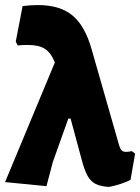

<svg xmlns="http://www.w3.org/2000/svg" viewBox="-28 -724 552 756"><path d="M504 -119 486 -16Q472 -8 447.5 0Q423 8 401 12Q368 10 349 0.5Q330 -9 317.5 -30.5Q305 -52 294 -94L250 -257H241L180 -86L155 9L-8 -7L188 -478Q173 -516 149 -531.5Q125 -547 82 -547Q57 -547 42 -545L34 -560L61 -700Q90 -704 122 -704Q208 -704 257.5 -663Q307 -622 333 -529L441 -152Q445 -138 451 -132Q457 -126 469 -126Q478 -126 491 -129Z"/></svg>

Font: Luna Sans Black
Style: Regular
Weight: 900
Designer: Juan Pablo del Peral
Foundry: Huerta Tipografica
Version: Version 2.001; ttfautohint (v1.5)